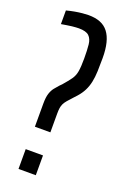

<svg xmlns="http://www.w3.org/2000/svg" viewBox="-137 -744 530 793"><g transform="rotate(20 128.0 -348.0)"><path d="M58 -187V-288Q58 -317 63.5 -333.5Q69 -350 77.5 -360.5Q86 -371 95 -381L104 -390Q124 -413 135 -428.5Q146 -444 149.5 -464.5Q153 -485 153 -522Q153 -558 150.5 -582Q148 -606 135 -618.5Q122 -631 90 -631Q84 -631 77 -630.5Q70 -630 60 -629Q50 -628 38.5 -626Q27 -624 14 -622V-682Q33 -687 50 -690Q67 -693 82.5 -694.5Q98 -696 109 -696Q139 -696 160.5 -687.5Q182 -679 196 -661Q210 -643 217 -615Q224 -587 224 -549Q224 -517 223 -490.5Q222 -464 217.5 -443Q213 -422 204 -404Q195 -386 180 -369L168 -356Q154 -341 145.5 -331Q137 -321 133 -312.5Q129 -304 127.5 -294Q126 -284 126 -269V-187ZM54 0V-87H130V0Z"/></g></svg>

Font: Saira UltraCondensed Medium
Style: Regular
Weight: 500
Width: 1
Designer: Hector Gatti with collaboration of the Omnibus-Type team
Foundry: Omnibus-Type
Version: Version 1.101